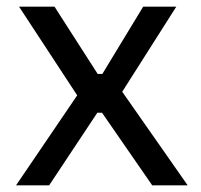

<svg xmlns="http://www.w3.org/2000/svg" viewBox="-20 -554 600 574"><path d="M28 0 219 -281 216 -261 37 -534H143L272 -333H286L408 -534H507L338 -268L341 -286L541 0H435L285 -217H271L127 0Z"/></svg>

Font: SVN-Sora Variable
Style: Regular
Weight: 400
Designer: Jonathan Barnbrook, Julián Moncada
Foundry: Barnbrook Fonts
Version: Version 2.000 - Viet hoa boi STYLEno.1 Fonts